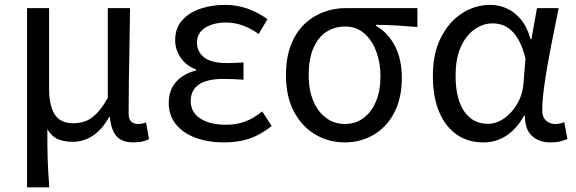

<svg xmlns="http://www.w3.org/2000/svg" viewBox="-20 -577 2388 796"><path d="M92.1 199.6V-543.4H183.5V-210.3Q183.5 -138.9 206.9 -102.5Q230.4 -66 283.3 -66Q308.4 -66 331.5 -73.6Q354.6 -81.2 378.2 -104.1Q401.8 -126.9 427 -171.4V-543.4H519.1Q518.3 -469.8 516.9 -393.9Q515.4 -318 514.3 -244.8Q513.2 -171.5 513.2 -105.8Q513.2 -83.3 524 -73.1Q534.7 -62.9 552.4 -62.9Q560.4 -62.9 568.1 -64.4Q575.8 -65.9 585.8 -69.3L597.6 0.1Q585.9 5.7 570.7 9.5Q555.4 13.4 532.6 13.4Q486.3 13.4 463.4 -11.9Q440.6 -37.3 435.4 -92.4H433Q403.6 -40 364.9 -14.5Q326.1 11 282.2 11Q248.6 11 222.1 0.8Q195.7 -9.5 176.2 -41.2Q176.2 -1.5 176.6 29.5Q177 60.5 177.8 87.2Q178.7 113.9 180.3 140.7Q181.9 167.5 184.3 199.6Z M908.9 13.4Q842 13.4 790 -6.1Q738 -25.6 708.8 -62.4Q679.6 -99.1 679.6 -149.6Q679.6 -188.8 694.7 -215.9Q709.9 -243 735.6 -260Q761.3 -277 792.2 -284.4V-289.4Q750.5 -305.2 728.4 -338.7Q706.2 -372.2 706.2 -410.5Q706.2 -460.1 734.8 -492.5Q763.4 -524.8 810.5 -540.8Q857.5 -556.8 913.4 -556.8Q962.6 -556.8 1006.9 -540.9Q1051.3 -524.9 1088.8 -497.6L1052.5 -436Q1020.8 -458.9 987.2 -471.2Q953.6 -483.6 916.1 -483.6Q865.9 -483.6 831.3 -462.4Q796.7 -441.2 796.7 -399.5Q796.7 -362.5 826.4 -339Q856 -315.5 921.3 -315.5Q937.5 -315.5 953.7 -316.3Q969.9 -317.2 989.5 -318.2V-246.5Q965.7 -248.5 945.4 -249.1Q925.1 -249.7 904.5 -249.7Q837.9 -249.7 804.3 -226.5Q770.6 -203.3 770.6 -157.8Q770.6 -112.1 810 -86Q849.4 -59.8 918.4 -59.8Q957.7 -59.8 993.5 -72.1Q1029.3 -84.5 1067 -115.2L1106.5 -54.4Q1057.6 -16.3 1011.6 -1.4Q965.6 13.4 908.9 13.4Z M1408.5 13.4Q1343.3 13.4 1287.9 -18.9Q1232.5 -51.2 1199 -113.6Q1165.6 -176.1 1165.6 -265.2Q1165.6 -337.4 1185.8 -389.7Q1206.1 -442.1 1241 -476Q1276 -509.8 1320.5 -526.6Q1365 -543.4 1413.5 -543.4H1710.4V-465.1Q1664.4 -468.9 1624.2 -471.3Q1584 -473.8 1538.8 -474.2V-469.8Q1588.9 -441.5 1617.4 -386.2Q1645.9 -330.9 1645.9 -253.9Q1645.9 -169.8 1614.5 -109.9Q1583.2 -50 1529.2 -18.3Q1475.2 13.4 1408.5 13.4ZM1409.3 -62.9Q1453 -62.9 1486.3 -87.1Q1519.6 -111.4 1538.5 -155.8Q1557.4 -200.2 1557.4 -261.3Q1557.4 -316.3 1540.2 -363.1Q1523 -409.8 1490.3 -438.5Q1457.6 -467.1 1410.5 -467.1Q1367.9 -467.1 1333.7 -445.3Q1299.4 -423.4 1279.6 -378.4Q1259.8 -333.4 1259.8 -265.2Q1259.8 -202.9 1279.3 -157.5Q1298.8 -112.2 1332.8 -87.5Q1366.7 -62.9 1409.3 -62.9Z M1983.5 13.4Q1921.8 13.4 1874.9 -18.1Q1827.9 -49.7 1801.3 -111.5Q1774.6 -173.3 1774.6 -262.3Q1774.6 -355.7 1808 -421.4Q1841.3 -487.2 1895.8 -522Q1950.2 -556.8 2012.6 -556.8Q2047 -556.8 2079.6 -542.7Q2112.1 -528.7 2138.6 -497.4Q2165 -466 2180 -414.2H2183.1L2206.2 -543.4H2296.2Q2285.2 -489.9 2273.5 -431.1Q2261.7 -372.4 2251.4 -314.9Q2241.1 -257.4 2234.5 -206.8Q2228 -156.3 2228 -119.2Q2228 -91.6 2243.5 -77.3Q2259 -62.9 2281.7 -62.9Q2291 -62.9 2301.1 -65Q2311.2 -67.1 2319.3 -70.5L2332.4 -1.1Q2321.3 4.4 2304 8.9Q2286.8 13.4 2262.7 13.4Q2214.6 13.4 2185.4 -13.5Q2156.2 -40.4 2156.3 -96.9H2152.5Q2089.8 13.4 1983.5 13.4ZM2002.1 -63.7Q2038.3 -63.7 2070.5 -86.5Q2102.8 -109.3 2125 -147.7Q2147.1 -186.1 2150.3 -232.1L2158.5 -334.6Q2147.5 -379.2 2132 -407.7Q2116.5 -436.2 2098.3 -452.1Q2080.1 -468.1 2060.7 -474.1Q2041.3 -480.1 2022.5 -480.1Q1983.2 -480.1 1947.9 -455.7Q1912.6 -431.4 1890.7 -383.3Q1868.8 -335.1 1868.8 -263Q1868.8 -168 1904.2 -115.8Q1939.7 -63.7 2002.1 -63.7Z"/></svg>

Font: Noto Sans JP
Style: Regular
Weight: 100
Designer: Ryoko NISHIZUKA 西塚涼子 (kana, bopomofo & ideographs); Paul D. Hunt (Latin, Greek & Cyrillic); Sandoll Communications 산돌커뮤니
Foundry: Adobe
Version: Version 2.004;hotconv 1.0.118;makeotfexe 2.5.65603